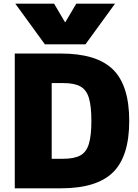

<svg xmlns="http://www.w3.org/2000/svg" viewBox="-20 -1020 750 1040"><path d="M63 -1000H273L332 -900H334L393 -1000H603L443 -780H223ZM60 0V-730H310Q504 -730 592 -643.5Q680 -557 680 -365Q680 -173 592 -86.5Q504 0 310 0ZM323 -160Q382 -160 415 -178Q448 -196 461.5 -241Q475 -286 475 -365Q475 -445 461.5 -489.5Q448 -534 415 -552Q382 -570 323 -570H260V-160Z"/></svg>

Font: M PLUS 1 Black
Style: Regular
Weight: 900
Designer: Coji Morishita
Foundry: UNDERFOREST DESIGN
Version: Version 1.001